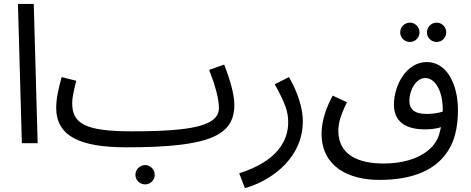

<svg xmlns="http://www.w3.org/2000/svg" viewBox="-20 -734 2412 984"><path d="M92 0H173L153 -714H72Z M628 21C1054 21 1181 -39 1181 -197C1181 -257 1154 -338 1129 -403L1052 -376C1081 -300 1102 -231 1102 -181C1102 -89 965 -61 654 -61C416 -61 350 -101 350 -205C350 -239 363 -290 371 -320L296 -339C282 -289 268 -231 268 -182C268 -36 390 21 628 21ZM724 211C751 211 773 189 773 162C773 135 751 112 724 112C696 112 674 135 674 162C674 189 696 211 724 211Z M1235 230C1339 203 1532 97 1532 -114C1532 -172 1511 -252 1461 -339L1388 -302C1442 -204 1457 -163 1457 -107C1457 -19 1408 90 1206 154Z M2218 -519C2245 -519 2267 -541 2267 -568C2267 -595 2245 -618 2218 -618C2190 -618 2168 -595 2168 -568C2168 -541 2190 -519 2218 -519ZM2081 -519C2108 -519 2130 -541 2130 -568C2130 -595 2108 -618 2081 -618C2053 -618 2031 -595 2031 -568C2031 -541 2053 -519 2081 -519ZM1924 188C2088 188 2224 142 2289 17C2317 -37 2327 -104 2327 -170C2327 -296 2274 -416 2167 -416C2065 -416 1999 -300 1999 -198C1999 -112 2056 -71 2158 -71C2186 -71 2215 -74 2240 -82C2237 -68 2233 -53 2229 -40C2202 42 2100 104 1946 104C1818 104 1714 61 1714 -64C1714 -105 1727 -147 1758 -210L1685 -244C1633 -149 1628 -79 1628 -49C1628 119 1765 188 1924 188ZM2078 -218C2078 -272 2112 -334 2159 -334C2215 -334 2249 -259 2249 -176C2249 -171 2249 -166 2249 -162C2224 -154 2194 -150 2167 -150C2102 -150 2078 -176 2078 -218Z"/></svg>

Font: Noto Sans Math
Style: Regular
Weight: 400
Designer: Monotype Design Team, Delve Withrington, Jeff Kellem
Foundry: Monotype Imaging Inc., Delve Fonts LLC
Version: Version 3.000